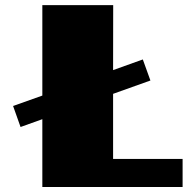

<svg xmlns="http://www.w3.org/2000/svg" viewBox="-20 -746 748 766"><path d="M148.9 -270.5 62 -239.3 32.2 -323.2 148.9 -364.7V-725.6H431.6L431.2 -466.3L549.8 -508.8L580.1 -424.8L431.2 -371.6V-111.8H708.5V0H148.9Z"/></svg>

Font: Poller One
Style: Regular
Weight: 400
Designer: Yvonne Schttler
Foundry: Yvonne Schttler
Version: Version 1.002